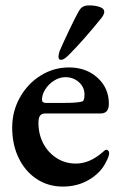

<svg xmlns="http://www.w3.org/2000/svg" viewBox="-20 -675 448 709"><path d="M25 -204Q25 -264 53.5 -315Q82 -366 130 -396Q178 -426 235 -426Q298 -426 340 -388Q382 -350 382 -292Q382 -274 374.5 -265Q367 -256 351 -256H148Q134 -256 128 -248Q122 -240 122 -221Q122 -179 140 -145Q158 -111 189.5 -91Q221 -71 260 -71Q312 -71 360 -114Q368 -122 373 -122Q377 -122 380 -118.5Q383 -115 383 -110Q383 -97 371 -76Q353 -38 310 -12Q267 14 212 14Q158 14 115.5 -14Q73 -42 49 -91.5Q25 -141 25 -204ZM219 -295Q263 -295 283 -300Q292 -302 292 -326Q292 -353 271.5 -371.5Q251 -390 221 -390Q200 -390 180 -377.5Q160 -365 147.5 -345.5Q135 -326 135 -307Q135 -295 149 -295ZM196 -465Q196 -474 200 -486Q211 -512 234 -560.5Q257 -609 270 -632Q277 -645 286 -650Q295 -655 309 -655Q333 -655 349 -649Q365 -643 365 -632Q365 -622 355 -609Q287 -525 234 -472Q216 -454 206 -454Q196 -454 196 -465Z"/></svg>

Font: EB Garamond SemiBold
Style: Regular
Weight: 600
Designer: Georg Duffner and Octavio Pardo
Foundry: Georg Duffner
Version: Version 1.000